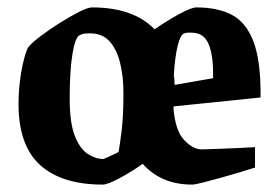

<svg xmlns="http://www.w3.org/2000/svg" viewBox="-20 -487 748 518"><path d="M257 11Q147 11 88.5 -41.5Q30 -94 30 -207Q30 -251 37.5 -293.5Q45 -336 55 -358Q64 -370 87.5 -388Q111 -406 139.5 -424Q168 -442 192.5 -454.5Q217 -467 228 -467Q340 -467 397 -408Q429 -430 462.5 -448.5Q496 -467 510 -467Q567 -467 605.5 -447Q644 -427 664 -374.5Q684 -322 683 -224L449 -200Q448 -197 448 -195Q453 -134 477 -109Q501 -84 524 -84Q526 -84 543 -84.5Q560 -85 583.5 -86Q607 -87 630 -88Q653 -89 668 -90V-35Q653 -30 628 -22.5Q603 -15 576 -7.5Q549 0 527.5 5.5Q506 11 498 11Q415 11 365 -45Q334 -23 302 -6Q270 11 257 11ZM475 -396Q466 -391 459 -362Q452 -333 449 -285Q451 -272 451 -258L555 -276Q556 -331 545 -362.5Q534 -394 507 -398Q501 -399 491 -399Q481 -399 475 -396ZM259 -58Q262 -59 272 -63.5Q282 -68 291 -72.5Q300 -77 300 -77Q304 -100 308.5 -137.5Q313 -175 313 -237Q313 -281 304 -317.5Q295 -354 275.5 -375.5Q256 -397 223 -397Q216 -397 209 -396.5Q202 -396 195 -392Q183 -387 175.5 -341.5Q168 -296 168 -222Q168 -155 182 -120Q196 -85 217 -71.5Q238 -58 259 -58Z"/></svg>

Font: Grenze Gotisch
Style: Bold
Weight: 700
Designer: Renata Polastri
Foundry: Omnibus-Type
Version: Version 1.001